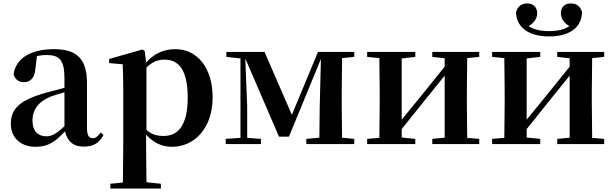

<svg xmlns="http://www.w3.org/2000/svg" viewBox="-20 -838 3573 1117"><path d="M466 15C522 15 558 -5 582 -53L565 -67C547 -41 535 -34 520 -34C498 -34 486 -48 486 -95V-356C486 -494 428 -552 295 -552C154 -552 72 -496 59 -406C67 -376 89 -360 120 -360C154 -360 182 -382 186 -439L195 -512C215 -516 232 -518 250 -518C327 -518 355 -488 355 -381V-327L245 -298C93 -255 43 -204 43 -118C43 -34 103 16 187 16C263 16 304 -16 358 -74C371 -18 405 15 466 15ZM355 -104C306 -57 277 -45 250 -45C201 -45 169 -75 169 -136C169 -203 206 -248 277 -277C297 -284 325 -293 355 -301Z M980 16C1112 16 1217 -93 1217 -271C1217 -449 1123 -552 1001 -552C936 -552 876 -528 830 -474L822 -541L809 -550L615 -495V-471L694 -464C696 -415 697 -375 697 -309V14L695 224L622 231V259H916V231L832 222L830 13V-55C874 -5 925 16 980 16ZM832 -445C871 -483 903 -491 938 -491C1021 -491 1072 -429 1072 -270C1072 -104 1013 -47 932 -47C893 -47 863 -55 832 -82Z M1379 0H1498V-30L1418 -36V-220L1407 -498L1603 -43H1661L1847 -495L1840 -218L1838 -37L1762 -30V0H2041V-30L1970 -37C1969 -94 1968 -179 1968 -235V-301C1968 -356 1969 -442 1970 -500L2041 -507V-536H1830L1678 -170L1519 -536H1297V-507L1379 -498V-36L1293 -30V0Z M2495 -507 2567 -499V-450L2425 -274L2317 -142V-498L2396 -507V-536H2116V-507L2187 -500C2188 -442 2189 -357 2189 -301V-235C2189 -179 2188 -94 2187 -36L2116 -30V0H2396V-30L2317 -38V-87L2454 -258L2567 -398V-37L2495 -30V0H2768V-30L2698 -36L2696 -235V-301L2698 -500L2768 -507V-536H2495Z M3174 -626C3302 -626 3365 -685 3366 -768C3356 -803 3332 -818 3301 -818C3266 -818 3243 -797 3243 -761C3243 -730 3262 -703 3293 -686C3262 -666 3224 -657 3174 -657C3124 -657 3086 -666 3055 -686C3086 -703 3105 -730 3105 -761C3105 -797 3082 -818 3047 -818C3016 -818 2993 -803 2982 -768C2983 -687 3046 -626 3174 -626ZM3222 -507 3294 -499V-450L3152 -274L3044 -142V-498L3123 -507V-536H2843V-507L2914 -500C2915 -442 2916 -357 2916 -301V-235C2916 -179 2915 -94 2914 -36L2843 -30V0H3123V-30L3044 -38V-87L3181 -258L3294 -398V-37L3222 -30V0H3495V-30L3425 -36L3423 -235V-301L3425 -500L3495 -507V-536H3222Z"/></svg>

Font: Noto Serif CJK TC
Style: Bold
Weight: 700
Designer: Ryoko NISHIZUKA 西塚涼子 (kana & ideographs); Frank Grießhammer (Latin, Greek & Cyrillic); Wenlong ZHANG 张文龙 (bopomofo); San
Foundry: Adobe
Version: Version 2.001;hotconv 1.1.0;makeotfexe 2.6.0